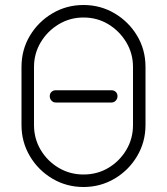

<svg xmlns="http://www.w3.org/2000/svg" viewBox="-20 -735 668 768"><path d="M314 13Q246 13 189.5 -20.5Q133 -54 99.5 -110.5Q66 -167 66 -235V-467Q66 -536 99.5 -592Q133 -648 189.5 -681.5Q246 -715 314 -715Q382 -715 438.5 -681.5Q495 -648 528.5 -592Q562 -536 562 -467V-235Q562 -167 528.5 -110.5Q495 -54 438.5 -20.5Q382 13 314 13ZM314 -37Q369 -37 413.5 -63.5Q458 -90 485 -135Q512 -180 512 -235V-467Q512 -521 485 -566Q458 -611 413.5 -638Q369 -665 314 -665Q260 -665 215 -638Q170 -611 143 -566Q116 -521 116 -467V-235Q116 -180 143 -135Q170 -90 215 -63.5Q260 -37 314 -37ZM203 -325Q193 -325 186 -332.5Q179 -340 179 -350Q179 -361 186 -367.5Q193 -374 203 -374H426Q436 -374 443 -367.5Q450 -361 450 -350Q450 -340 443 -332.5Q436 -325 426 -325Z"/></svg>

Font: Kurewa Gothic CJK TC Regular
Style: Regular
Weight: 400
Designer: Max Yao
Foundry: Max-Everyday
Version: Version 1.071; ttfautohint (v1.8.3)